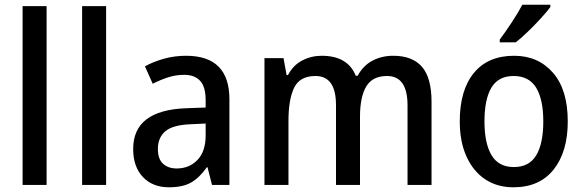

<svg xmlns="http://www.w3.org/2000/svg" viewBox="-20 -786 2480 816"><path d="M178 0H76V-760H178Z M431 0H329V-760H431Z M771 -549Q955 -549 955 -364V0H881L862 -75H859Q828 -31 792.5 -10.5Q757 10 698 10Q629 10 587.5 -33.5Q546 -77 546 -153Q546 -318 772 -326L854 -329V-360Q854 -417 830.5 -442.5Q807 -468 763 -468Q728 -468 695 -457.5Q662 -447 629 -430L596 -504Q632 -524 677 -536.5Q722 -549 771 -549ZM791 -258Q714 -255 682.5 -228Q651 -201 651 -153Q651 -110 673 -90Q695 -70 731 -70Q784 -70 819 -106Q854 -142 854 -211V-261Z M1651 -549Q1733 -549 1773.5 -502Q1814 -455 1814 -354V0H1712V-338Q1712 -463 1625 -463Q1563 -463 1536.5 -418.5Q1510 -374 1510 -290V0H1408V-339Q1408 -463 1321 -463Q1254 -463 1230 -413Q1206 -363 1206 -273V0H1104V-539H1185L1198 -467H1204Q1226 -509 1264.5 -529Q1303 -549 1347 -549Q1458 -549 1492 -464H1500Q1524 -508 1563.5 -528.5Q1603 -549 1651 -549Z M2393 -270Q2393 -141 2333 -65.5Q2273 10 2162 10Q2093 10 2042 -24Q1991 -58 1962.5 -121Q1934 -184 1934 -270Q1934 -403 1994 -476Q2054 -549 2165 -549Q2267 -549 2330 -477Q2393 -405 2393 -270ZM2039 -270Q2039 -177 2069 -126.5Q2099 -76 2164 -76Q2229 -76 2259 -126Q2289 -176 2289 -270Q2289 -364 2258.5 -413.5Q2228 -463 2163 -463Q2098 -463 2068.5 -413.5Q2039 -364 2039 -270ZM2319 -756Q2305 -737 2279 -708.5Q2253 -680 2224 -652Q2195 -624 2172 -606H2104V-618Q2128 -650 2155 -691Q2182 -732 2200 -766H2319Z"/></svg>

Font: Noto Sans Gujarati UI SemiCondensed Medium
Style: Regular
Weight: 500
Width: 4
Designer: Jelle Bosma - Monotype Design Team, Universal Thirst
Foundry: Monotype Imaging Inc.
Version: Version 2.106; ttfautohint (v1.8.4.7-5d5b)